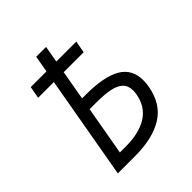

<svg xmlns="http://www.w3.org/2000/svg" viewBox="-197 -859 993 993"><g transform="rotate(-45 300.0 -362.5)"><path d="M196.5 -568H81.5L93.5 -634H208.5L224.5 -725H296.5L280.5 -634H426.5L414.5 -568H268.5L240 -405H269Q400.5 -405 465.5 -367Q530.5 -329 530.5 -247.5Q530.5 -224 526.5 -203.5Q507.5 -96.5 429.5 -48.2Q351.5 0 222.5 0H96.5ZM453.5 -220.5Q456 -236.5 456 -247Q456 -282 435.5 -302Q415 -322 375.2 -330Q335.5 -338 273 -338H228L180.5 -69H222Q322 -69 381 -106.5Q440 -144 453.5 -220.5Z"/></g></svg>

Font: JuliaMono
Style: Bold Italic
Weight: 700
Italic angle: -9°
Monospace: yes
Designer: cormullion
Foundry: corm
Version: Version 0.057; ttfautohint (v1.8.4)